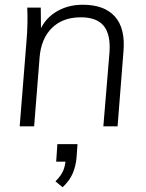

<svg xmlns="http://www.w3.org/2000/svg" viewBox="-20 -533 617 810"><path d="M63 0 92 -362Q98 -431 95 -501H152L153 -396L141 -386Q162 -448 212.5 -480.5Q263 -513 329 -513Q420 -513 464.5 -463.5Q509 -414 501 -317L476 0H416L442 -313Q447 -388 417.5 -424Q388 -460 321 -460Q244 -460 198.5 -414.5Q153 -369 147 -290L124 0ZM307 75 303 131Q300 167 287 198Q274 229 244 257L214 232Q239 207 247.5 185Q256 163 257 139L277 149H217L222 75Z"/></svg>

Font: Muli Light
Style: Italic
Weight: 300
Italic angle: -4.541°
Designer: Vernon Adams
Foundry: Vernon Adams
Version: Version 2.100; ttfautohint (v1.8.1.43-b0c9)